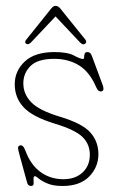

<svg xmlns="http://www.w3.org/2000/svg" viewBox="-20 -608 385 638"><path d="M190.5 -12.5Q230.5 -12.5 254.5 -35Q278.5 -57.5 278.5 -93.5Q278.5 -129 254.2 -152.8Q230 -176.5 162.5 -197Q88.5 -219.5 58.8 -251.2Q29 -283 29 -328Q29 -372.5 62.5 -403.8Q96 -435 161 -435Q204.5 -435 225.8 -423.5Q247 -412 256 -412Q259.5 -412 259.5 -417.8Q259.5 -423.5 261.2 -429.2Q263 -435 270.5 -435Q275.5 -435 279.2 -432Q283 -429 286.5 -419L320.5 -327.5Q327.5 -309.5 320 -305.5Q307.5 -299.5 299 -319.5Q277.5 -369.5 242.2 -391Q207 -412.5 160 -412.5Q105.5 -412.5 81.5 -388.8Q57.5 -365 57.5 -331Q57.5 -295.5 83.8 -268.2Q110 -241 178 -220.5Q253.5 -198 280.2 -167.8Q307 -137.5 307 -96Q307 -52.5 276.2 -21.2Q245.5 10 188 10Q157 10 137.8 1.8Q118.5 -6.5 109 -14.5Q99.5 -22.5 96.5 -22.5Q91 -22.5 91.5 -14.5Q92 -6.5 91.8 1.8Q91.5 10 83 10Q73 10 70 -1.5L45 -93Q40.5 -109 40 -115.5Q39.5 -122 44.5 -124Q56 -129.5 64 -108.5Q81.5 -60.5 114.5 -36.5Q147.5 -12.5 190.5 -12.5ZM83.5 -467.5Q74 -458 67 -462.5Q60 -467.5 67.5 -476.5L150 -579.5Q157.5 -588.5 164 -588.5Q173.5 -588.5 180.5 -579.5L263.5 -476.5Q270 -468.5 262.5 -462.5Q255.5 -457 245.5 -467.5L164.5 -553.5Z"/></svg>

Font: Fraunces 144pt SuperSoft Thin
Style: Regular
Weight: 100
Version: Version 1.000;[0bf87f6ff]